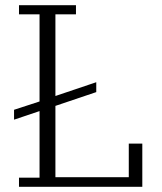

<svg xmlns="http://www.w3.org/2000/svg" viewBox="-20 -718 621 738"><path d="M53 -35H132V-291L34 -258V-296L132 -328V-663H53V-698H272V-663H193V-349L350 -402V-364L193 -311V-37H475V-166H527V0H53Z"/></svg>

Font: IBM Plex Serif Light
Style: Regular
Weight: 300
Designer: Mike Abbink, Paul van der Laan, Pieter van Rosmalen
Foundry: Bold Monday
Version: Version 3.001